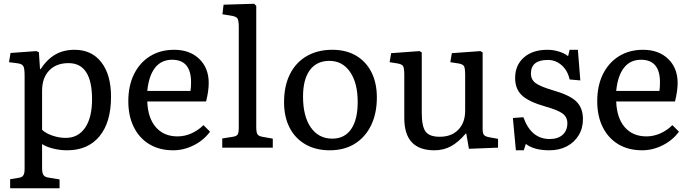

<svg xmlns="http://www.w3.org/2000/svg" viewBox="-20 -786 3672 1022"><path d="M34 216V168L82 160Q97 158 104 147.5Q111 137 111 113V-384Q111 -422 104 -434Q97 -446 74 -449L28 -455L36 -504L173 -514L187 -508L193 -418H196Q231 -471 275 -496Q319 -521 377 -521Q468 -521 519.5 -454.5Q571 -388 571 -271Q571 -135 509.5 -60.5Q448 14 337 14Q300 14 263.5 5Q227 -4 204 -19V110Q204 134 211 145Q218 156 236 159L297 169V216ZM330 -52Q396 -52 433 -106Q470 -160 470 -257Q470 -450 345 -450Q279 -450 241.5 -410.5Q204 -371 204 -303V-95Q224 -76 259.5 -64Q295 -52 330 -52Z M902 14Q829 14 775.5 -18Q722 -50 692.5 -109Q663 -168 663 -247Q663 -330 693.5 -391.5Q724 -453 779 -487Q834 -521 907 -521Q990 -521 1040.5 -472.5Q1091 -424 1091 -344Q1091 -302 1077 -246H764Q767 -158 809.5 -109Q852 -60 925 -60Q963 -60 999 -76Q1035 -92 1063 -120L1098 -85Q1064 -39 1011 -12.5Q958 14 902 14ZM764 -302H994Q997 -322 997 -348Q997 -468 896 -468Q839 -468 805.5 -425.5Q772 -383 764 -302Z M1163 0V-49L1220 -58Q1240 -61 1245.5 -71Q1251 -81 1251 -109V-643Q1251 -678 1243.5 -688.5Q1236 -699 1208 -703L1164 -710L1170 -761L1333 -766L1344 -755V-105Q1344 -86 1349 -74Q1354 -62 1376 -58L1432 -48V0Z M1735 14Q1661 14 1606 -17.5Q1551 -49 1521.5 -106.5Q1492 -164 1492 -242Q1492 -328 1523 -390.5Q1554 -453 1612 -487Q1670 -521 1749 -521Q1822 -521 1875 -490Q1928 -459 1957 -402Q1986 -345 1986 -267Q1986 -182 1955 -118.5Q1924 -55 1868 -20.5Q1812 14 1735 14ZM1749 -48Q1814 -48 1849 -98.5Q1884 -149 1884 -243Q1884 -344 1843.5 -403Q1803 -462 1733 -462Q1666 -462 1629.5 -413Q1593 -364 1593 -272Q1593 -167 1634.5 -107.5Q1676 -48 1749 -48Z M2292 14Q2132 14 2132 -157V-386Q2132 -422 2126 -433Q2120 -444 2098 -448L2054 -455L2062 -503L2213 -514L2225 -507V-186Q2225 -113 2245.5 -85.5Q2266 -58 2321 -58Q2383 -58 2419.5 -95.5Q2456 -133 2456 -197V-386Q2456 -421 2450.5 -432.5Q2445 -444 2422 -448L2377 -455L2385 -503L2537 -514L2549 -507V-101Q2549 -77 2555.5 -68.5Q2562 -60 2581 -56L2631 -47V0L2476 6L2462 -75H2459Q2420 -29 2380.5 -7.5Q2341 14 2292 14Z M2726 14 2710 -158 2766 -162Q2807 -46 2906 -46Q2950 -46 2975 -68.5Q3000 -91 3000 -130Q3000 -162 2975.5 -181Q2951 -200 2883 -219Q2795 -244 2758.5 -278Q2722 -312 2722 -371Q2722 -439 2768.5 -480Q2815 -521 2894 -521Q2925 -521 2955.5 -511.5Q2986 -502 3004 -487L3012 -521H3056L3069 -358L3012 -363Q3002 -410 2970 -438.5Q2938 -467 2896 -467Q2806 -467 2806 -394Q2806 -363 2830 -344.5Q2854 -326 2921 -306Q3011 -281 3047 -246.5Q3083 -212 3083 -152Q3083 -103 3060 -65.5Q3037 -28 2997 -7Q2957 14 2904 14Q2822 14 2779 -20L2768 14Z M3398 14Q3325 14 3271.5 -18Q3218 -50 3188.5 -109Q3159 -168 3159 -247Q3159 -330 3189.5 -391.5Q3220 -453 3275 -487Q3330 -521 3403 -521Q3486 -521 3536.5 -472.5Q3587 -424 3587 -344Q3587 -302 3573 -246H3260Q3263 -158 3305.5 -109Q3348 -60 3421 -60Q3459 -60 3495 -76Q3531 -92 3559 -120L3594 -85Q3560 -39 3507 -12.5Q3454 14 3398 14ZM3260 -302H3490Q3493 -322 3493 -348Q3493 -468 3392 -468Q3335 -468 3301.5 -425.5Q3268 -383 3260 -302Z"/></svg>

Font: Text Regular
Style: Regular
Weight: 400
Designer: Latin by Veronika Burian and Jose Scaglione. Greek by Irene Vlachou. Cyrillic by Vera Evstafieva.
Foundry: TypeTogether
Version: Version 3.002